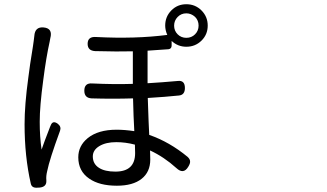

<svg xmlns="http://www.w3.org/2000/svg" viewBox="-20 -848 1540 904"><path d="M139.6 34.2Q127.9 30.3 125 16.6Q95.7 -111.3 95.7 -262.7Q95.7 -354.5 113.3 -482.4Q120.1 -539.1 134.8 -627.9Q137.7 -647.5 138.7 -655.3Q140.6 -667 141.6 -678.7Q144.5 -722.7 185.5 -718.8Q229.5 -714.8 216.8 -668Q215.8 -662.1 213.9 -652.3Q197.3 -578.1 183.6 -470.7Q167 -348.6 167 -274.4Q167 -204.1 175.8 -143.6Q186.5 -175.8 215.8 -251Q217.8 -255.9 218.8 -257.8Q228.5 -283.2 252.9 -264.6Q269.5 -251 262.7 -232.4Q212.9 -96.7 202.1 -42Q196.3 -18.6 198.2 0Q198.2 1 198.2 2Q200.2 32.2 166 35.2Q148.4 37.1 139.6 34.2ZM530.3 26.4Q448.2 26.4 400.4 -6.8Q348.6 -42 348.6 -107.4Q348.6 -161.1 392.6 -197.3Q441.4 -237.3 529.3 -237.3Q566.4 -237.3 612.3 -230.5Q608.4 -298.8 606.4 -384.8Q509.8 -381.8 411.1 -384.8Q377 -386.7 377 -420.9Q377 -458 414.1 -455.1Q517.6 -450.2 605.5 -453.1V-529.3V-606.4Q536.1 -604.5 427.7 -607.4Q392.6 -609.4 392.6 -641.6Q392.6 -676.8 432.6 -673.8Q616.2 -664.1 767.6 -683.6Q757.8 -706.1 757.8 -727.5Q757.8 -769.5 786.6 -798.8Q815.4 -828.1 857.4 -828.1Q899.4 -828.1 928.7 -798.8Q958 -769.5 958 -727.5Q958 -685.5 928.7 -656.7Q899.4 -627.9 857.4 -627.9Q817.4 -627.9 788.1 -655.3V-633.8Q788.1 -618.2 773.4 -616.2Q738.3 -613.3 674.8 -609.4V-456.1Q741.2 -460 817.4 -466.8Q850.6 -470.7 850.6 -433.6Q850.6 -401.4 823.2 -398.4Q757.8 -391.6 675.8 -386.7Q676.8 -349.6 679.7 -275.4Q681.6 -233.4 682.6 -212.9Q778.3 -179.7 863.3 -109.4Q875 -98.6 875 -87.9Q876 -78.1 866.2 -62.5Q843.8 -25.4 810.5 -56.6Q752 -109.4 686.5 -139.6Q687.5 -124 687.5 -96.7Q687.5 -38.1 646.5 -5.9Q605.5 26.4 530.3 26.4ZM523.4 -40Q616.2 -40 616.2 -127Q616.2 -151.4 615.2 -167Q571.3 -178.7 527.3 -178.7Q478.5 -178.7 447.8 -160.2Q417 -141.6 417 -111.3Q417 -76.2 446.3 -57.6Q473.6 -40 523.4 -40ZM857.4 -669.9Q881.8 -669.9 898.4 -686.5Q915 -703.1 915 -727.5Q915 -752 898.4 -768.6Q879.9 -785.2 857.4 -785.2Q833 -785.2 816.4 -768.1Q799.8 -751 799.8 -727.1Q799.8 -703.1 816.4 -686.5Q833 -669.9 857.4 -669.9Z"/></svg>

Font: Bpmf GenSen Rounded R
Style: R
Weight: 400
Foundry: But Ko
Version: Version 1.320